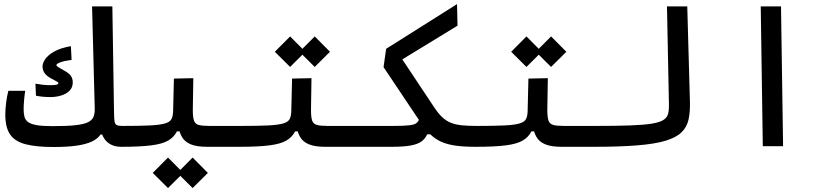

<svg xmlns="http://www.w3.org/2000/svg" viewBox="-20 -725 4142 952"><path d="M246.6 3.9Q158.7 3.9 106 -10Q53.2 -23.9 29.8 -58.8Q6.3 -93.8 6.3 -156.2Q6.3 -184.1 10.5 -216.6Q14.6 -249 21.5 -274.9H105Q101.6 -252.9 99.4 -228.3Q97.2 -203.6 97.2 -181.2Q97.2 -159.7 101.8 -144.3Q106.4 -128.9 120.8 -118.9Q135.3 -108.9 163.8 -104.2Q192.4 -99.6 240.7 -99.6Q310.5 -99.6 352.5 -104Q394.5 -108.4 415.8 -118.7Q437 -128.9 443.8 -146.2Q450.7 -163.6 449.7 -189L436.5 -693.4H537.1L545.4 -164.6Q545.9 -137.2 542.2 -119.4Q538.6 -101.6 531.5 -87.6Q524.4 -73.7 513.7 -58.1H478.5Q464.4 -36.6 434.8 -22.9Q405.3 -9.3 358.9 -2.7Q312.5 3.9 246.6 3.9ZM230.5 -243.7Q209 -243.7 190.2 -245.6Q171.4 -247.6 158.2 -250.5L155.8 -310.1Q175.3 -306.6 192.6 -304.7Q210 -302.7 227.5 -302.7Q252.4 -302.7 261 -305.2Q269.5 -307.6 269.5 -311.5Q269.5 -316.9 262.2 -320.6Q254.9 -324.2 231.9 -336.9Q210.9 -348.6 200.9 -362.8Q190.9 -377 190.9 -395Q190.9 -412.6 204.8 -432.6Q218.8 -452.6 249.8 -470Q280.8 -487.3 331.5 -496.1L335 -428.2Q294.9 -422.4 277.3 -415.3Q259.8 -408.2 259.8 -402.8Q259.8 -397.9 268.1 -392.6Q276.4 -387.2 294.9 -377Q323.2 -361.8 332 -347.9Q340.8 -334 340.8 -316.9Q340.8 -291.5 325 -275.4Q309.1 -259.3 283.7 -251.5Q258.3 -243.7 230.5 -243.7ZM580.1 2.9Q540 2.9 513.4 -19.3Q486.8 -41.5 479 -86.4L545.4 -164.6Q545.9 -137.2 547.9 -123.5Q549.8 -109.9 558.3 -105.2Q566.9 -100.6 585.9 -100.6Q604.5 -100.6 613.5 -91.3Q622.6 -82 622.6 -56.2Q622.6 -22 610.1 -9.5Q597.7 2.9 580.1 2.9Z M580.1 2.9 585.9 -100.6Q672.4 -100.6 722.9 -103Q773.4 -105.5 798.1 -112.8Q822.8 -120.1 830.3 -134.8Q837.9 -149.4 838.4 -174.3L842.3 -335.4L938.5 -337.4L936 -179.2Q936 -143.6 928.5 -124Q920.9 -104.5 910.4 -94Q899.9 -83.5 890.1 -74.2L857.4 -73.7Q842.8 -44.9 814 -28.1Q785.2 -11.2 730 -4.2Q674.8 2.9 580.1 2.9ZM1166 2.9Q1135.3 2.9 1108.6 2.9Q1082 2.9 1057.1 2.9Q1032.2 2.9 1007.3 2.9Q955.6 2.9 926 -9.3Q896.5 -21.5 882.6 -45.2Q868.7 -68.8 863.8 -102.1L936 -179.2Q936 -143.6 941.9 -127Q947.8 -110.4 965.3 -105.5Q982.9 -100.6 1018.6 -100.6Q1057.1 -100.6 1091.6 -100.6Q1126 -100.6 1171.9 -100.6Q1190.4 -100.6 1199.5 -87.6Q1208.5 -74.7 1208.5 -56.2Q1208.5 -22 1196 -9.5Q1183.6 2.9 1166 2.9ZM935.1 207.5 859.4 132.3 935.1 56.2 1010.7 132.3ZM813 207.5 737.3 132.3 813 56.2 888.7 132.3Z M1166 2.9 1171.9 -100.6Q1258.3 -100.6 1308.8 -103Q1359.4 -105.5 1384 -112.8Q1408.7 -120.1 1416.3 -134.8Q1423.8 -149.4 1424.3 -174.3L1428.2 -335.4L1524.4 -337.4L1522 -179.2Q1522 -143.6 1514.4 -124Q1506.8 -104.5 1496.3 -94Q1485.8 -83.5 1476.1 -74.2L1443.4 -73.7Q1428.7 -44.9 1399.9 -28.1Q1371.1 -11.2 1315.9 -4.2Q1260.7 2.9 1166 2.9ZM1752 2.9Q1721.2 2.9 1694.6 2.9Q1668 2.9 1643.1 2.9Q1618.2 2.9 1593.3 2.9Q1541.5 2.9 1512 -9.3Q1482.4 -21.5 1468.5 -45.2Q1454.6 -68.8 1449.7 -102.1L1522 -179.2Q1522 -143.6 1527.8 -127Q1533.7 -110.4 1551.3 -105.5Q1568.8 -100.6 1604.5 -100.6Q1643.1 -100.6 1677.5 -100.6Q1711.9 -100.6 1757.8 -100.6Q1776.4 -100.6 1785.4 -87.6Q1794.4 -74.7 1794.4 -56.2Q1794.4 -22 1782 -9.5Q1769.5 2.9 1752 2.9ZM1540.5 -393.1 1464.8 -468.3 1540.5 -544.4 1616.2 -468.3ZM1418.5 -393.1 1342.8 -468.3 1418.5 -544.4 1494.1 -468.3Z M2337.9 2.9Q2279.8 2.9 2238.5 -2.9Q2197.3 -8.8 2167 -22.5Q2136.7 -36.1 2112.5 -60.1Q2088.4 -84 2064 -120.1L1881.8 -392.1L1894.5 -482.9L2246.1 -704.6L2248.5 -597.7L1921.4 -397.9L1946.8 -472.7L2132.3 -193.8Q2152.8 -162.6 2172.6 -144Q2192.4 -125.5 2215.6 -116.2Q2238.8 -106.9 2269.8 -103.8Q2300.8 -100.6 2343.8 -100.6Q2357.4 -100.6 2364 -87.4Q2370.6 -74.2 2370.6 -58.6Q2370.6 -22.5 2359.9 -9.8Q2349.1 2.9 2337.9 2.9ZM1752 2.9 1757.8 -100.6H1925.3Q1983.4 -100.6 2010.7 -103.8Q2038.1 -106.9 2048.3 -117.7Q2058.6 -128.4 2064.9 -150.4L2141.6 -141.1L2127 -59.1H2098.1Q2088.4 -37.1 2069.6 -23.4Q2050.8 -9.8 2015.6 -3.4Q1980.5 2.9 1920.9 2.9Z M2337.9 2.9 2343.8 -100.6Q2430.2 -100.6 2480.7 -103Q2531.2 -105.5 2555.9 -112.8Q2580.6 -120.1 2588.1 -134.8Q2595.7 -149.4 2596.2 -174.3L2600.1 -335.4L2696.3 -337.4L2693.8 -179.2Q2693.8 -143.6 2686.3 -124Q2678.7 -104.5 2668.2 -94Q2657.7 -83.5 2647.9 -74.2L2615.2 -73.7Q2600.6 -44.9 2571.8 -28.1Q2543 -11.2 2487.8 -4.2Q2432.6 2.9 2337.9 2.9ZM2923.8 2.9Q2893.1 2.9 2866.5 2.9Q2839.8 2.9 2814.9 2.9Q2790 2.9 2765.1 2.9Q2713.4 2.9 2683.8 -9.3Q2654.3 -21.5 2640.4 -45.2Q2626.5 -68.8 2621.6 -102.1L2693.8 -179.2Q2693.8 -143.6 2699.7 -127Q2705.6 -110.4 2723.1 -105.5Q2740.7 -100.6 2776.4 -100.6Q2814.9 -100.6 2849.4 -100.6Q2883.8 -100.6 2929.7 -100.6Q2948.2 -100.6 2957.3 -87.6Q2966.3 -74.7 2966.3 -56.2Q2966.3 -22 2953.9 -9.5Q2941.4 2.9 2923.8 2.9ZM2712.4 -393.1 2636.7 -468.3 2712.4 -544.4 2788.1 -468.3ZM2590.3 -393.1 2514.6 -468.3 2590.3 -544.4 2666 -468.3Z M2923.8 2.9Q2909.7 2.9 2902.6 -11Q2895.5 -24.9 2895.5 -51.3Q2895.5 -80.1 2905.3 -90.3Q2915 -100.6 2929.7 -100.6Q3034.7 -100.6 3103 -103Q3171.4 -105.5 3210.9 -111.8Q3250.5 -118.2 3269 -129.9Q3287.6 -141.6 3292.5 -160.2Q3297.4 -178.7 3296.9 -205.1L3287.1 -693.4H3387.7L3400.9 -219.7Q3402.3 -169.4 3394 -132.1Q3385.7 -94.7 3359.1 -68.8Q3332.5 -43 3279.8 -27.1Q3227.1 -11.2 3140.1 -4.2Q3053.2 2.9 2923.8 2.9Z M3762.2 0 3752 -693.4H3852.5L3862.8 0Z"/></svg>

Font: Cascadia Code
Style: Regular
Weight: 400
Monospace: yes
Designer: Aaron Bell
Foundry: Saja Typeworks
Version: Version 2106.017